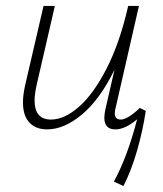

<svg xmlns="http://www.w3.org/2000/svg" viewBox="-20 -430 547 644"><path d="M469 -58Q459 8 440 74.5Q421 141 394 194L362 179Q407 97 440 -30Q400 4 367 4Q330 4 330 -35Q330 -46 333 -61L364 -196Q315 -96 255 -46Q195 4 138 4Q100 4 78.5 -19Q57 -42 57 -87Q57 -112 65 -147L126 -410H164L104 -150Q96 -115 96 -93Q96 -29 151 -29Q196 -29 245 -72Q294 -115 338 -201Q382 -287 410 -410H446L368 -69Q365 -59 365 -50Q365 -29 385 -29Q408 -29 449 -68Z"/></svg>

Font: Ysabeau Light
Style: Italic
Weight: 300
Italic angle: -12°
Designer: Christian Thalmann (Catharsis Fonts)
Version: Version 0.003